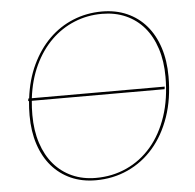

<svg xmlns="http://www.w3.org/2000/svg" viewBox="-51 -760 833 819"><g transform="rotate(-5 365.0 -350.5)"><path d="M70 -365.5H73.5Q83 -444.5 113 -508Q143 -571.5 188 -616Q233 -660.5 291 -684.2Q349 -708 415 -708Q474 -708 522 -686.8Q570 -665.5 603.8 -626.2Q637.5 -587 655.8 -531.2Q674 -475.5 674 -407Q674 -311.5 647.5 -235Q621 -158.5 574.5 -104.8Q528 -51 464.5 -22Q401 7 327 7Q268 7 220.5 -14.2Q173 -35.5 139.2 -74.5Q105.5 -113.5 87.2 -169Q69 -224.5 69 -293Q69 -324.5 72 -354.5H68.5ZM661 -407Q661 -474 643.5 -528Q626 -582 593.8 -619.8Q561.5 -657.5 515.8 -677.8Q470 -698 414 -698Q351 -698 295.5 -675.2Q240 -652.5 196.2 -609.5Q152.5 -566.5 123.5 -505Q94.5 -443.5 85 -365.5H654L652.5 -354.5H84Q81 -325 81 -294Q81 -227 98.8 -173Q116.5 -119 149 -81.2Q181.5 -43.5 227 -23.2Q272.5 -3 328 -3Q399 -3 460 -30.8Q521 -58.5 565.8 -110.8Q610.5 -163 635.8 -238Q661 -313 661 -407Z"/></g></svg>

Font: Lato Hairline
Style: Italic
Weight: 100
Italic angle: -7°
Designer: Lukasz Dziedzic
Foundry: tyPoland Lukasz Dziedzic
Version: Version 2.007; 2014-02-27